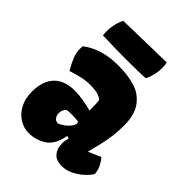

<svg xmlns="http://www.w3.org/2000/svg" viewBox="-220 -888 1015 1015"><g transform="rotate(45 287.5 -381.0)"><path d="M317.9 -301.8V-316.9Q317.9 -332 317.1 -350.6Q316.4 -369.1 314.9 -375Q310.5 -383.3 289.8 -392.1Q269 -400.9 222.2 -400.9Q193.4 -400.9 162.8 -393.8Q132.3 -386.7 95.2 -375Q75.2 -408.2 63.2 -438.2Q51.3 -468.3 51.3 -498.5Q51.3 -507.8 52.7 -517.1Q131.8 -578.6 257.3 -578.6Q326.7 -578.6 380.4 -563Q434.1 -547.4 468.8 -502.4Q503.4 -457.5 503.4 -375Q503.4 -294.4 484.6 -219Q465.8 -143.6 465.3 -142.1L536.1 -172.4Q550.3 -157.2 561.3 -135.5Q572.3 -113.8 575.2 -85.4Q568.4 -70.8 545.4 -48.1Q522.5 -25.4 489.3 -7.8Q456.1 9.8 419.9 9.8Q379.4 9.8 358.6 -14.2Q337.9 -38.1 337.9 -76.2Q337.9 -97.7 344.2 -119.6L329.6 -124Q315.9 -46.9 271.5 -18.6Q227.1 9.8 173.3 9.8Q138.2 9.8 105.5 -10Q72.8 -29.8 52.2 -67.6Q31.7 -105.5 31.7 -156.2Q31.7 -237.3 72.3 -279.5Q112.8 -321.8 189.9 -321.8Q218.8 -321.8 253.7 -315.9Q288.6 -310.1 317.9 -301.8ZM320.3 -206.1 317.4 -217.8Q291.5 -221.2 262.2 -221.2Q237.3 -221.2 228 -217.3Q212.4 -199.7 212.4 -178.2Q212.4 -162.6 220.5 -149.9Q228.5 -137.2 245.6 -135.7Q257.8 -138.2 274.7 -149.4Q291.5 -160.6 304.7 -176.3Q317.9 -191.9 320.3 -206.1ZM85.4 -659.2Q85.4 -688.5 91.8 -716.6Q98.1 -744.6 109.4 -763.7L427.2 -770.5Q431.2 -752.4 431.2 -732.9Q431.2 -707.5 425 -681.4Q418.9 -655.3 407.7 -633.3Q372.6 -629.9 264.6 -629.9Q177.7 -629.9 86.9 -633.3Q85.4 -646 85.4 -659.2Z"/></g></svg>

Font: Kavoon
Style: Regular
Weight: 400
Designer: Viktoriya Grabowska
Foundry: Viktoriya Grabowska
Version: Version 1.004; ttfautohint (v1.4.1)